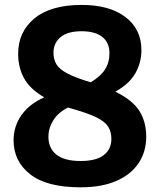

<svg xmlns="http://www.w3.org/2000/svg" viewBox="-20 -770 666 799"><path d="M315 9.5Q174.5 9.5 105.5 -44.8Q36.5 -99 36.5 -186Q36.5 -244 69 -290.5Q101.5 -337 164 -365Q104.5 -399.5 80 -444.5Q55.5 -489.5 55.5 -546Q55.5 -637.5 123.5 -693.5Q191.5 -749.5 320 -749.5Q436 -749.5 502.2 -699Q568.5 -648.5 568.5 -561.5Q568.5 -510 543.5 -465.5Q518.5 -421 460 -388.5Q531.5 -353.5 560 -308.5Q588.5 -263.5 588.5 -200.5Q588.5 -139 557 -91.5Q525.5 -44 464.5 -17.2Q403.5 9.5 315 9.5ZM202.5 -551Q202.5 -523 214.8 -502.5Q227 -482 260.5 -464.2Q294 -446.5 357.5 -427.5Q398.5 -452 417 -481Q435.5 -510 435.5 -548.5Q435.5 -593 405.5 -616.5Q375.5 -640 319.5 -640Q261 -640 231.8 -615.2Q202.5 -590.5 202.5 -551ZM181.5 -201Q181.5 -153 214.8 -126.5Q248 -100 315.5 -100Q380 -100 411.8 -124.5Q443.5 -149 443.5 -192Q443.5 -222 430 -243Q416.5 -264 382.5 -281Q348.5 -298 287 -315.5Q274.5 -319 263 -322.5Q222 -302 201.8 -269.5Q181.5 -237 181.5 -201Z"/></svg>

Font: Encode Sans SmCnd
Style: Bold
Weight: 700
Width: 4
Designer: Multiple Designers
Foundry: Impallari Type
Version: Version 3.002; ttfautohint (v1.8.3) -l 8 -r 50 -G 200 -x 14 